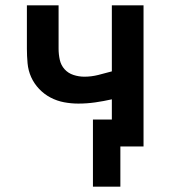

<svg xmlns="http://www.w3.org/2000/svg" viewBox="-20 -550 640 721"><path d="M329 151V-101H400V-177Q369 -170 337.5 -165.5Q306 -161 274 -161Q247 -161 220.5 -166Q194 -171 170 -183.5Q146 -196 127 -216Q108 -236 97 -260.5Q86 -285 83.5 -312.5Q81 -340 81 -367V-530H200V-367Q200 -346 204.5 -325.5Q209 -305 222.5 -290Q236 -275 256 -268.5Q276 -262 297 -262Q323 -262 349 -268.5Q375 -275 400 -282V-530H519V0H432V151Z"/></svg>

Font: Iosevka Curly Extended
Style: Bold
Weight: 700
Width: 7
Monospace: yes
Designer: Belleve Invis
Foundry: Belleve Invis
Version: Version 11.1.0; ttfautohint (v1.8.3)